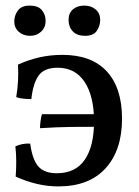

<svg xmlns="http://www.w3.org/2000/svg" viewBox="-20 -660 496 686"><path d="M189 6Q149 6 111.5 -3Q74 -12 36 -29Q38 -54 38 -82Q38 -110 35 -137Q45 -142 59.5 -145Q74 -148 88 -147Q95 -92 116 -66.5Q137 -41 183 -41Q250 -41 283 -89.5Q316 -138 316 -226Q316 -316 282.5 -367Q249 -418 186 -418Q138 -418 118 -390Q98 -362 92 -306Q78 -306 63 -307.5Q48 -309 38 -313Q43 -343 44.5 -372.5Q46 -402 44 -429Q81 -446 120.5 -455Q160 -464 203 -464Q307 -464 361.5 -405Q416 -346 416 -236Q416 -123 357 -58.5Q298 6 189 6ZM123 -202Q123 -214 125 -228.5Q127 -243 130 -252H324V-207Q282 -207 234 -206.5Q186 -206 123 -202ZM284 -532Q255 -532 240 -548Q225 -564 225 -589Q225 -613 240.5 -626.5Q256 -640 281 -640Q306 -640 322 -626Q338 -612 338 -589Q338 -568 326 -550Q314 -532 284 -532ZM88 -532Q63 -532 47 -546.5Q31 -561 31 -583Q31 -605 44 -622.5Q57 -640 86 -640Q116 -640 129.5 -624Q143 -608 143 -585Q143 -562 127 -547Q111 -532 88 -532Z"/></svg>

Font: Vollkorn
Style: Regular
Weight: 400
Designer: Friedrich Althausen
Foundry: Friedrich Althausen
Version: Version 5.001